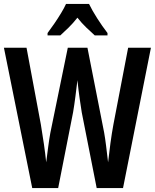

<svg xmlns="http://www.w3.org/2000/svg" viewBox="-26 -957 788 977"><path d="M742 -714 600 0H466L390 -385Q386 -410 379.5 -454.5Q373 -499 368 -549Q364 -515 358 -468Q352 -421 346 -386L270 0H138L-6 -714H109L182 -323Q190 -276 197.5 -223.5Q205 -171 209 -131Q214 -170 219.5 -211.5Q225 -253 230 -280L319 -714H419L504 -282Q509 -254 514 -214Q519 -174 524 -131Q529 -177 536 -228.5Q543 -280 551 -323L626 -714ZM427 -937Q443 -904 468.5 -864Q494 -824 521 -789V-777H456Q437 -794 413 -817Q389 -840 368 -867Q346 -839 322 -815.5Q298 -792 281 -777H216V-789Q232 -810 250.5 -837Q269 -864 285 -890.5Q301 -917 310 -937Z"/></svg>

Font: Noto Sans Gujarati UI ExtraCondensed SemiBold
Style: Regular
Weight: 600
Width: 2
Designer: Jelle Bosma - Monotype Design Team, Universal Thirst
Foundry: Monotype Imaging Inc.
Version: Version 2.106; ttfautohint (v1.8.4.7-5d5b)